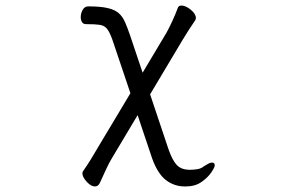

<svg xmlns="http://www.w3.org/2000/svg" viewBox="-20 -511 1040 692"><path d="M646 161Q608 161 578 138Q548 115 528 59L476 -96L384 58Q374 74 362 100Q350 126 340 148Q334 161 322 161Q308 161 292.5 144Q277 127 277 114Q277 108 280 105Q294 85 307 64Q320 43 332 22L450 -175L385 -368Q375 -396 365.5 -407.5Q356 -419 339.5 -421.5Q323 -424 290 -424Q280 -424 275.5 -431.5Q271 -439 271 -449Q271 -463 278 -475.5Q285 -488 298 -488Q342 -488 368 -482Q394 -476 408 -463.5Q422 -451 430.5 -431.5Q439 -412 448 -386L494 -249L580 -393Q590 -411 601.5 -436Q613 -461 621 -483Q624 -491 634 -491Q649 -491 667.5 -476Q686 -461 686 -446Q686 -442 683 -437Q674 -424 661 -404Q648 -384 638 -367L521 -171L588 29Q602 68 617.5 84Q633 100 661 101Q676 101 690 99Q704 97 714 89Q717 87 719.5 85.5Q722 84 724 83Q736 75 744 75Q754 75 754 85Q754 92 741.5 110.5Q729 129 706 145Q683 161 649 161Z"/></svg>

Font: QiushuiShotai
Style: Regular
Weight: 600
Designer: Fontworks Inc.
Foundry: Fontworks Inc.
Version: Version 1.250